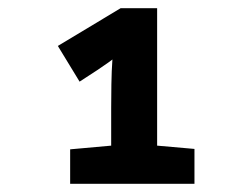

<svg xmlns="http://www.w3.org/2000/svg" viewBox="-20 -864 603 468"><path d="M151 -416V-500L251 -509V-601Q251 -624 251.5 -658Q252 -692 254 -719Q245 -712 234.5 -705Q224 -698 217 -693L174 -665L121 -752L274 -844H363V-509L454 -501V-416Z"/></svg>

Font: Noto Sans Mono SemiCondensed Black
Style: Regular
Weight: 900
Width: 4
Designer: Monotype Design Team
Foundry: Monotype Imaging Inc.
Version: Version 2.014; ttfautohint (v1.8.4.7-5d5b)